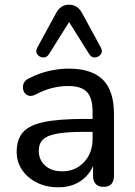

<svg xmlns="http://www.w3.org/2000/svg" viewBox="-20 -788 575 817"><path d="M409 -586Q418 -569 409 -557Q400 -545 385 -543.5Q370 -542 360 -557L274 -694L188 -557Q178 -542 162.5 -543.5Q147 -545 138.5 -557Q130 -569 139 -586L218 -731Q237 -768 274 -768Q311 -768 330 -731ZM228 9Q177 9 137 -11Q97 -31 74 -65Q51 -99 51 -141Q51 -195 78 -225.5Q105 -256 168.5 -269Q232 -282 341 -282H374V-312Q374 -371 350 -396.5Q326 -422 270 -422Q236 -422 202 -413.5Q168 -405 130 -385Q111 -376 97.5 -382.5Q84 -389 79.5 -403.5Q75 -418 80.5 -432.5Q86 -447 104 -455Q147 -477 190 -486.5Q233 -496 272 -496Q370 -496 417.5 -449Q465 -402 465 -303V-41Q465 7 421 7Q376 7 376 -41V-82Q358 -40 319.5 -15.5Q281 9 228 9ZM374 -227H342Q267 -227 224 -219.5Q181 -212 163 -194.5Q145 -177 145 -146Q145 -108 172 -83.5Q199 -59 245 -59Q301 -59 337.5 -98Q374 -137 374 -197Z"/></svg>

Font: Chiron GoRound TC
Style: Regular
Weight: 400
Designer: Ryoko NISHIZUKA 西塚涼子 (kana, bopomofo & ideographs); Paul D. Hunt (Latin, Greek & Cyrillic); Sandoll Communications 산돌커뮤니
Foundry: Adobe
Version: Version 1.000;hotconv 1.1.1;makeotfexe 2.6.0